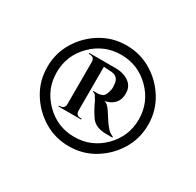

<svg xmlns="http://www.w3.org/2000/svg" viewBox="-67 -774 380 373"><g transform="rotate(30 122.5 -588.0)"><path d="M123 -701Q154 -701 179.5 -685.5Q205 -670 220.5 -644.5Q236 -619 236 -588Q236 -557 220.5 -531.5Q205 -506 179.5 -490.5Q154 -475 123 -475Q92 -475 66.5 -490.5Q41 -506 25.5 -531.5Q10 -557 10 -588Q10 -619 25.5 -644.5Q41 -670 66.5 -685.5Q92 -701 123 -701ZM83 -532H67V-534Q67 -534 68 -534Q69 -534 69 -534Q80 -534 80 -545ZM105 -545Q105 -534 115 -534Q115 -534 116.5 -534Q118 -534 118 -534V-532H102ZM105 -652V-532H80V-652ZM83 -652 80 -639Q80 -650 69 -650Q69 -650 68 -650Q67 -650 67 -650V-652ZM126 -652Q144 -652 156 -643.5Q168 -635 168 -619Q168 -605 160 -596.5Q152 -588 139 -586Q146 -585 154 -573Q162 -561 167 -553Q169 -550 174.5 -543.5Q180 -537 188 -534V-532H175Q150 -532 140 -546.5Q130 -561 123 -577Q120 -582 117.5 -586Q115 -590 111 -590V-592Q111 -592 114.5 -592Q118 -592 122 -592Q124 -592 130 -594Q136 -596 139 -608Q141 -614 140 -621Q140 -643 117 -642L104 -643Q104 -643 103 -647.5Q102 -652 102 -652ZM123 -680Q85 -680 58 -653Q31 -626 31 -588Q31 -550 58 -523Q85 -496 123 -496Q161 -496 188 -523Q215 -550 215 -588Q215 -626 188 -653Q161 -680 123 -680Z"/></g></svg>

Font: Cinzel Eorzea
Style: Regular
Weight: 500
Designer: Natanael Gama
Version: Version 2.000